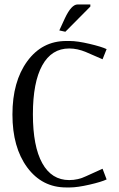

<svg xmlns="http://www.w3.org/2000/svg" viewBox="-20 -824 529 852"><path d="M380.9 -794.9 270 -683.1 243.2 -689 268.1 -743.2Q296.9 -804.2 324.2 -804.2H380.9ZM273.9 -642.1H290Q323.2 -642.1 377.2 -629.4Q431.2 -616.7 453.1 -606L435.1 -561L361.8 -592.8Q323.7 -608.9 287.1 -608.9Q209 -608.9 167.5 -533.9Q126 -459 126 -316.9Q126 -174.8 167.5 -99.9Q209 -24.9 287.1 -24.9Q326.7 -24.9 361.8 -42L435.1 -75.2L453.1 -27.8Q431.2 -17.1 377.2 -4.6Q323.2 7.8 290 7.8H273.9Q166.5 7.8 100.8 -81.1Q35.2 -169.9 35.2 -315.9Q35.2 -461.9 100.8 -552Q166.5 -642.1 273.9 -642.1Z"/></svg>

Font: Resagokr
Style: Regular
Weight: 500
Designer: gluk
Foundry: gluk
Version: Version 0.95